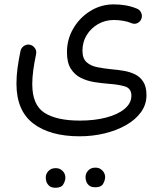

<svg xmlns="http://www.w3.org/2000/svg" viewBox="-20 -387 750 889"><path d="M56.2 0.5Q56.2 -34.2 61 -71Q65.9 -107.9 75.2 -152.3Q79.1 -167 92 -175Q105 -183.1 119.1 -179.7Q133.3 -176.3 141.8 -163.8Q150.4 -151.4 147 -135.7Q138.7 -96.2 134 -62Q129.4 -27.8 129.4 2.9Q129.4 98.6 185.5 135Q241.7 171.4 350.1 171.4Q418 171.4 471.9 157.2Q525.9 143.1 557.1 116.9Q588.4 90.8 588.4 55.7Q588.4 22 557.6 12.9Q526.9 3.9 483.4 1Q452.1 -1.5 418.5 -6.6Q384.8 -11.7 355.5 -25.9Q326.2 -40 308.1 -68.4Q290 -96.7 290 -145.5Q290 -205.1 319.6 -255.4Q349.1 -305.7 398.4 -336.2Q447.8 -366.7 506.3 -366.7Q535.2 -366.7 561 -362.3Q586.9 -357.9 612.3 -347.7Q626.5 -342.8 633.1 -329.1Q639.6 -315.4 635.3 -301.8Q630.9 -288.1 618.2 -281Q605.5 -273.9 591.3 -278.8Q572.3 -287.1 550 -290.8Q527.8 -294.4 506.8 -294.4Q467.3 -294.4 434.3 -275.6Q401.4 -256.8 381.6 -224.9Q361.8 -192.9 361.8 -152.3Q361.8 -116.2 380.9 -99.1Q399.9 -82 430.4 -75.9Q460.9 -69.8 495.1 -66.4Q524.4 -64 553.2 -59.1Q582 -54.2 605.7 -42.5Q629.4 -30.8 643.8 -7.8Q658.2 15.1 658.2 53.7Q658.2 97.2 632.8 132.3Q607.4 167.5 563.5 192.4Q519.5 217.3 464.1 230.7Q408.7 244.1 348.6 244.1Q211.4 244.1 133.8 184.6Q56.2 125 56.2 0.5ZM376 432.6Q376 416 388.4 402.6Q400.9 389.2 420.9 389.2Q435.1 389.2 444.6 395Q454.1 400.9 459.5 409.2Q466.8 420.4 466.8 433.1Q466.8 447.3 457.5 463.9Q448.2 480.5 420.9 480Q402.3 480 392.8 471.9Q383.3 463.9 379.4 453.1Q376 443.4 376 432.6ZM191.9 434.6Q191.9 418 204.3 404.8Q216.8 391.6 237.3 391.6Q251 391.6 260.5 397.2Q270 402.8 275.9 411.6Q282.7 423.3 282.7 435.1Q282.7 449.7 273.4 466.1Q264.2 482.4 236.8 482.4Q218.3 482.4 208.7 474.1Q199.2 465.8 195.3 455.1Q191.9 446.3 191.9 434.6Z"/></svg>

Font: Mikhak Regular
Style: Regular
Weight: 400
Designer: Amin Abedi
Version: Version 3.3